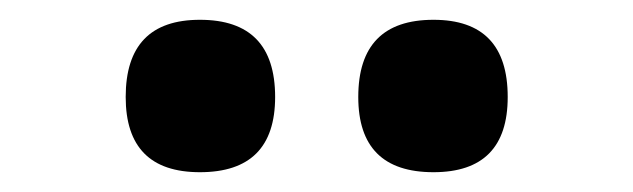

<svg xmlns="http://www.w3.org/2000/svg" viewBox="-20 -789 640 194"><path d="M258 -691Q258 -769 182 -769Q107 -769 107 -691Q107 -615 182 -615Q258 -615 258 -691ZM493 -691Q493 -769 418 -769Q342 -769 342 -691Q342 -615 418 -615Q493 -615 493 -691Z"/></svg>

Font: Noto Sans Mono UI ExtraBold
Style: Regular
Weight: 800
Designer: Monotype Design team
Foundry: Monotype Imaging Inc.
Version: 1.000